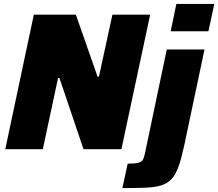

<svg xmlns="http://www.w3.org/2000/svg" viewBox="-20 -763 1116 982"><path d="M7 0 153 -688H368L479 -371H486L555 -688H748L601 0H407L284 -364H277L199 0ZM853 -603 882 -743H1076L1046 -603ZM606 199 633 74Q672 74 689 69Q706 64 711.5 52.5Q717 41 721 23L833 -510H1026L922 -18Q908 47 893.5 88Q879 129 858 152Q837 175 805 185Q773 195 724.5 197Q676 199 606 199Z"/></svg>

Font: Saira ExtraBold
Style: Italic
Weight: 800
Italic angle: -12°
Designer: Hector Gatti with collaboration of the Omnibus-Type team
Foundry: Omnibus-Type
Version: Version 1.100; ttfautohint (v1.8.3)